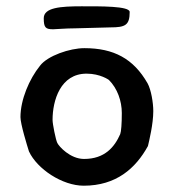

<svg xmlns="http://www.w3.org/2000/svg" viewBox="-20 -586 552 610"><path d="M219 -496 331 -499C378 -499 392 -506 392 -548C392 -567 299 -566 239 -566C172 -566 119 -562 119 -528C119 -498 125 -493 149 -493C157 -493 189 -496 219 -496ZM449 -321C404 -400 341 -433 248 -433C202 -433 131 -409 107 -377C73 -335 45 -269 45 -214C45 -192 66 -124 72 -105C98 -49 178 4 246 4C349 4 411 -51 450 -122C454 -139 467 -192 467 -233C467 -260 460 -301 449 -321ZM362 -160C344 -119 313 -81 247 -81C203 -81 167 -121 162 -132C157 -142 147 -192 147 -205C147 -267 172 -352 255 -352C299 -352 326 -332 326 -332C353 -305 367 -265 367 -227C367 -192 365 -168 362 -160Z"/></svg>

Font: Itim
Style: Regular
Weight: 400
Designer: CadsonDemak Team
Foundry: Pablo Impallari
Version: Version 1.002;PS 001.002;hotconv 1.0.88;makeotf.lib2.5.64775